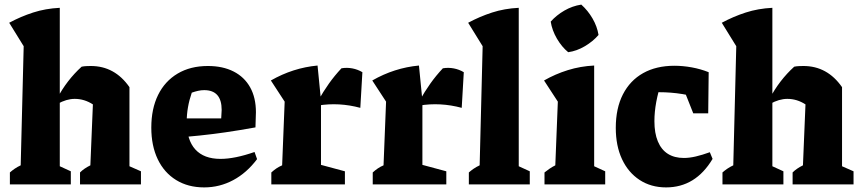

<svg xmlns="http://www.w3.org/2000/svg" viewBox="-20 -802 3750 835"><path d="M23 0V-52Q32 -60 43.5 -68Q55 -76 70 -83L83 -601L20 -703Q70 -730 124 -747.5Q178 -765 240 -768V-79L288 -57V0ZM328 0V-52Q337 -61 348 -68.5Q359 -76 373 -83L384 -348L543 -423V-79L593 -57V0ZM230 -350 227 -371Q249 -413 276 -448Q303 -483 335 -512Q345 -514 355.5 -514.5Q366 -515 375 -515Q427 -515 469 -492Q511 -469 543 -423L384 -348Q347 -372 305 -372Q269 -372 230 -350Z M868 13Q798 13 746 -19Q694 -51 666 -109.5Q638 -168 638 -247Q638 -329 667.5 -389Q697 -449 752.5 -482Q808 -515 884 -515Q949 -515 996 -491Q1043 -467 1068 -422Q1093 -377 1093 -314L1091 -248Q1019 -235 960 -226.5Q901 -218 847.5 -212.5Q794 -207 739 -203L740 -287H942L944 -324Q944 -367 925 -388.5Q906 -410 868 -410Q855 -410 841.5 -407Q828 -404 814 -399Q803 -367 797.5 -335.5Q792 -304 792 -273Q792 -193 829.5 -152Q867 -111 939 -111Q1001 -111 1087 -141L1098 -110Q1053 -50 994 -18.5Q935 13 868 13Z M1547 -333Q1454 -358 1363 -343V-363Q1386 -404 1410.5 -438.5Q1435 -473 1465 -505Q1489 -509 1512.5 -504.5Q1536 -500 1556 -488ZM1160 0V-52Q1171 -62 1182 -69.5Q1193 -77 1207 -83L1218 -360L1158 -452Q1254 -507 1361 -517L1376 -365V-85L1480 -57V0Z M1988 -333Q1895 -358 1804 -343V-363Q1827 -404 1851.5 -438.5Q1876 -473 1906 -505Q1930 -509 1953.5 -504.5Q1977 -500 1997 -488ZM1601 0V-52Q1612 -62 1623 -69.5Q1634 -77 1648 -83L1659 -360L1599 -452Q1695 -507 1802 -517L1817 -365V-85L1921 -57V0Z M2019 0V-52Q2028 -60 2039.5 -68Q2051 -76 2066 -83L2079 -601L2016 -703Q2066 -730 2120 -747.5Q2174 -765 2236 -768V-79L2284 -57V0Z M2348 0V-52Q2358 -60 2369.5 -68Q2381 -76 2395 -83L2406 -360L2346 -452Q2395 -480 2449.5 -497Q2504 -514 2564 -517V-79L2612 -57V0ZM2508 -782Q2537 -756 2557 -721.5Q2577 -687 2583 -650Q2559 -622 2523.5 -601Q2488 -580 2451 -575Q2423 -598 2402 -634Q2381 -670 2375 -708Q2400 -736 2434.5 -756Q2469 -776 2508 -782Z M2877 13Q2811 13 2761.5 -19.5Q2712 -52 2685 -110Q2658 -168 2658 -246Q2658 -331 2689 -391.5Q2720 -452 2777 -484Q2834 -516 2913 -516Q2950 -516 2988.5 -509Q3027 -502 3062 -488L3043 -369Q2950 -401 2846 -401Q2830 -401 2815 -398Q2800 -395 2786 -390L2858 -449Q2842 -402 2834 -358.5Q2826 -315 2826 -275Q2826 -223 2841 -187Q2856 -151 2884.5 -133Q2913 -115 2954 -115Q2978 -115 3006 -121.5Q3034 -128 3067 -140L3079 -111Q3005 13 2877 13ZM2995 -309 2924 -488H3062L3060 -309Z M3122 0V-52Q3131 -60 3142.5 -68Q3154 -76 3169 -83L3182 -601L3119 -703Q3169 -730 3223 -747.5Q3277 -765 3339 -768V-79L3387 -57V0ZM3427 0V-52Q3436 -61 3447 -68.5Q3458 -76 3472 -83L3483 -348L3642 -423V-79L3692 -57V0ZM3329 -350 3326 -371Q3348 -413 3375 -448Q3402 -483 3434 -512Q3444 -514 3454.5 -514.5Q3465 -515 3474 -515Q3526 -515 3568 -492Q3610 -469 3642 -423L3483 -348Q3446 -372 3404 -372Q3368 -372 3329 -350Z"/></svg>

Font: Piazzolla Thin Black
Style: Regular
Weight: 900
Version: Version 2.005